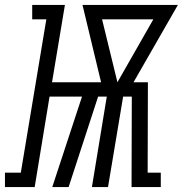

<svg xmlns="http://www.w3.org/2000/svg" viewBox="-85 -755 738 775"><path d="M-65 0V-58H-1L102 -677H45V-735H177L125 -423H323L248 -735H633L454 -423H512L511 -58H564V0H446L447 -365H412L351 0H286L346 -365H311L192 0H126L246 -365H115L55 0ZM389 -423 534 -677H327Z"/></svg>

Font: Iosevka Curly Slab LtEx
Style: Italic
Weight: 300
Width: 7
Italic angle: -9°
Monospace: yes
Designer: Belleve Invis
Foundry: Belleve Invis
Version: Version 11.1.0; ttfautohint (v1.8.3)